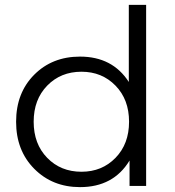

<svg xmlns="http://www.w3.org/2000/svg" viewBox="-20 -762 718 787"><path d="M508 -742H579V0H511V-104Q445 5 308 5Q195 5 120.5 -70Q46 -145 46 -263Q46 -381 120 -455.5Q194 -530 308 -530Q441 -530 508 -426ZM314 -58Q398 -58 453.5 -115Q509 -172 509 -263Q509 -354 453.5 -411Q398 -468 314 -468Q229 -468 173.5 -411Q118 -354 118 -263Q118 -172 173.5 -115Q229 -58 314 -58Z"/></svg>

Font: Montserrat Alternates
Style: Regular
Weight: 400
Designer: Julieta Ulanovsky
Foundry: Julieta Ulanovsky
Version: Version 7.200;PS 007.200;hotconv 1.0.88;makeotf.lib2.5.64775